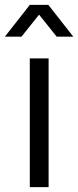

<svg xmlns="http://www.w3.org/2000/svg" viewBox="-27 -766 320 786"><path d="M-7 -616 95 -746H171L273 -616H205L133 -706L61 -616ZM95 0V-527H172V0Z"/></svg>

Font: Trueno
Style: Lt
Weight: 300
Designer: Julieta Ulanovsky
Foundry: Julieta Ulanovsky
Version: Version 3.001b